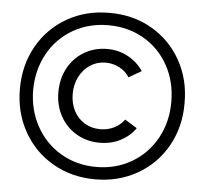

<svg xmlns="http://www.w3.org/2000/svg" viewBox="-52 -783 906 845"><g transform="rotate(5 401.0 -360.5)"><path d="M204.1 -360.4Q204.1 -420.4 230 -467.8Q255.9 -515.1 301.3 -541.7Q346.7 -568.4 402.3 -568.4Q453.1 -568.4 495.1 -545.2Q537.1 -522 561.5 -484.4L505.9 -452.1Q490.7 -477.1 462.4 -492.4Q434.1 -507.8 400.4 -507.8Q362.8 -507.8 332.5 -488Q302.2 -468.3 284.9 -434.1Q267.6 -399.9 267.6 -358.4Q267.6 -316.9 284.7 -283.9Q301.8 -251 332.3 -232.4Q362.8 -213.9 402.3 -213.9Q434.1 -213.9 462.2 -227.5Q490.2 -241.2 507.8 -265.6L561.5 -232.4Q538.1 -197.8 497.1 -176Q456.1 -154.3 404.3 -154.3Q347.2 -154.3 301.5 -181.2Q255.9 -208 230 -254.9Q204.1 -301.8 204.1 -360.4ZM34.2 -360.4Q34.2 -464.8 81.3 -548.8Q128.4 -632.8 211.7 -680.4Q294.9 -728 398.4 -727.5Q502 -728 585 -680.4Q668 -632.8 715.1 -548.8Q762.2 -464.8 761.7 -360.4Q762.2 -255.9 715.3 -171.9Q668.5 -87.9 585.2 -40Q502 7.8 398.4 7.8Q294.9 7.8 211.7 -40Q128.4 -87.9 81.3 -171.9Q34.2 -255.9 34.2 -360.4ZM703.1 -360.4Q703.1 -449.7 663.8 -521Q624.5 -592.3 554.9 -632.6Q485.4 -672.9 398.4 -672.9Q311.5 -672.9 241.9 -632.6Q172.4 -592.3 132.8 -521Q93.3 -449.7 92.8 -360.4Q93.3 -271.5 133.1 -200Q172.9 -128.4 242.4 -87.6Q312 -46.9 398.4 -46.9Q484.9 -46.9 554.4 -87.6Q624 -128.4 663.6 -200Q703.1 -271.5 703.1 -360.4Z"/></g></svg>

Font: Reddit Sans Strawberry
Style: Regular
Weight: 400
Designer: Stephen Hutchings
Foundry: Reddit
Version: Version 1.013